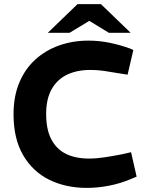

<svg xmlns="http://www.w3.org/2000/svg" viewBox="-20 -908 713 936"><path d="M404 8Q300 8 219.5 -32Q139 -72 92.5 -152Q46 -232 46 -351Q46 -438 74 -505Q102 -572 152 -617.5Q202 -663 268.5 -686.5Q335 -710 411 -710Q465 -710 517 -699Q569 -688 615 -671L630 -664L602 -544L576 -548Q533 -555 495.5 -561Q458 -567 420 -567Q355 -567 307 -544Q259 -521 232 -473.5Q205 -426 205 -352Q205 -277 230 -229Q255 -181 301.5 -158Q348 -135 414 -135Q449 -135 489 -141Q529 -147 575 -156L619 -166L646 -47L620 -36Q569 -14 513 -3Q457 8 404 8ZM213 -748 358 -888H472L438 -820L319 -748ZM511 -748 393 -820 358 -888H472L617 -748Z"/></svg>

Font: REM SemiBold
Style: Regular
Weight: 600
Designer: Octavio Pardo
Foundry: Ashler Design
Version: Version 1.005;gftools[0.9.28]